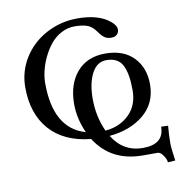

<svg xmlns="http://www.w3.org/2000/svg" viewBox="-72 -516 700 742"><g transform="rotate(-10 278.5 -145.0)"><path d="M442.9 87.9Q525.9 87.9 525.9 19L553.2 20Q549.8 53.2 549.8 90.8Q549.8 107.9 557.1 157.2L527.8 159.2Q527.8 148.4 517.1 132.3Q506.3 116.2 495.1 116.2H438Q313 116.2 251.5 19Q146.5 8.3 90.8 -54.7Q35.2 -117.7 35.2 -221.2Q35.2 -283.7 67.9 -336.2Q100.6 -388.7 157 -418.9Q213.4 -449.2 279.8 -449.2Q351.6 -449.2 394 -421.9Q426.8 -399.9 426.8 -379.9Q426.8 -368.7 418.9 -360.8Q411.1 -353 397 -353Q381.3 -353 370.8 -359.9Q360.4 -366.7 349.1 -382.8Q332.5 -407.2 312.7 -414.1Q293 -420.9 263.2 -420.9Q235.8 -420.9 211.2 -407.7Q186.5 -394.5 169.2 -373.3Q151.9 -352.1 139.2 -325.9Q126.5 -299.8 120.1 -273.4Q113.8 -247.1 113.8 -224.1Q113.8 -45.4 235.8 -10.7Q210 -67.4 210 -125Q210 -202.6 250.2 -249.8Q290.5 -296.9 361.8 -296.9Q433.1 -296.9 472.7 -256.1Q512.2 -215.3 512.2 -149.9Q512.2 -76.2 459.2 -32Q406.2 12.2 323.7 19.5Q366.2 87.9 442.9 87.9ZM311.5 -3.4Q367.7 -7.8 404.8 -43.7Q441.9 -79.6 441.9 -139.2Q441.9 -204.1 424.8 -237.5Q407.7 -271 361.8 -271Q324.7 -271 304.4 -232.2Q284.2 -193.4 284.2 -131.8Q284.2 -63 311.5 -3.4Z"/></g></svg>

Font: Linux Biolinum G
Style: Regular
Weight: 400
Designer: Philipp H. Poll
Foundry: Philipp H. Poll
Version: Version 1.1.0 ; ttfautohint (v1.6)